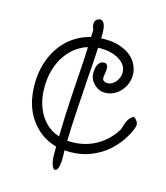

<svg xmlns="http://www.w3.org/2000/svg" viewBox="-123 -865 899 1038"><g transform="rotate(15 326.5 -345.5)"><path d="M288 78Q276 84 266.5 63.5Q257 43 256 5Q256 -19 256 -44Q172 -67 118.5 -136.5Q65 -206 58 -304Q51 -395 77.5 -470.5Q104 -546 157.5 -596.5Q211 -647 285 -665L287 -705Q277 -725 279.5 -744Q282 -763 304 -769Q320 -774 331 -754.5Q342 -735 340 -682Q340 -677 340 -672Q414 -677 470.5 -650.5Q527 -624 547 -573Q561 -539 555.5 -505Q550 -471 530.5 -444.5Q511 -418 482 -404Q453 -390 418 -395Q394 -399 372.5 -421Q351 -443 348 -467Q346 -481 348.5 -501Q351 -521 362.5 -536.5Q374 -552 398 -549L400 -548Q410 -541 411.5 -529Q413 -517 409 -492Q405 -475 406.5 -464Q408 -453 425 -448Q445 -444 463 -455.5Q481 -467 491.5 -488.5Q502 -510 499 -535Q495 -561 472.5 -581Q450 -601 414.5 -611Q379 -621 337 -619Q335 -584 332.5 -541Q330 -498 326 -451Q320 -360 314 -263.5Q308 -167 306 -90Q328 -88 353 -90Q421 -95 477 -129.5Q533 -164 569 -222Q575 -236 578 -249Q583 -266 592 -282Q601 -298 620 -308L623 -307Q648 -288 646 -267Q644 -246 618 -201Q592 -155 548.5 -115.5Q505 -76 444.5 -53.5Q384 -31 308 -36Q307 -36 305 -36Q305 -17 306 -1Q307 26 302.5 49.5Q298 73 288 78ZM257 -101Q259 -205 266 -322.5Q273 -440 281 -555L283 -608Q228 -591 187.5 -548Q147 -505 127.5 -443.5Q108 -382 113 -308Q116 -264 132.5 -222Q149 -180 180 -148Q211 -116 257 -101Z"/></g></svg>

Font: Yuji Hentaigana Akebono
Style: Regular
Weight: 400
Designer: Kataoka Yuji
Foundry: Kinuta Font Factory
Version: Version 3.002